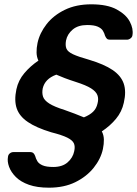

<svg xmlns="http://www.w3.org/2000/svg" viewBox="-20 -730 635 890"><path d="M207 140Q152 140 114 126.5Q76 113 53.5 90.5Q31 68 22 43Q13 18 17 -3Q18 -13 25.5 -19Q33 -25 42 -25H121Q129 -25 134 -21Q139 -17 143 -7Q146 5 153 17Q160 29 177.5 36.5Q195 44 227 44Q269 44 293.5 22.5Q318 1 324 -29Q329 -51 322.5 -65.5Q316 -80 292 -92Q268 -104 217 -117Q148 -138 109 -164.5Q70 -191 57.5 -227.5Q45 -264 56 -316Q65 -358 93 -391Q121 -424 158 -449Q150 -466 149.5 -486.5Q149 -507 154 -531Q164 -577 196 -618Q228 -659 280.5 -684.5Q333 -710 403 -710Q477 -710 520.5 -686.5Q564 -663 581.5 -630Q599 -597 594 -567Q593 -558 585 -552Q577 -546 568 -546H490Q480 -546 475.5 -550.5Q471 -555 467 -564Q464 -576 457 -587.5Q450 -599 433 -606.5Q416 -614 384 -614Q342 -614 317 -593Q292 -572 286 -542Q282 -519 288 -504.5Q294 -490 318.5 -478.5Q343 -467 393 -453Q463 -432 502 -405.5Q541 -379 553.5 -342.5Q566 -306 554 -254Q545 -212 517.5 -179Q490 -146 452 -121Q461 -104 461.5 -83.5Q462 -63 457 -39Q447 7 414 48Q381 89 329 114.5Q277 140 207 140ZM369 -186Q396 -197 411.5 -212Q427 -227 432 -250Q438 -272 431.5 -289Q425 -306 402 -320.5Q379 -335 332 -350Q301 -360 280 -368Q259 -376 241 -384Q214 -374 198.5 -358Q183 -342 178 -320Q174 -299 179.5 -282Q185 -265 208.5 -250Q232 -235 280 -220Q326 -204 369 -186Z"/></svg>

Font: Rubik Medium
Style: Italic
Weight: 500
Italic angle: -12°
Designer: Hubert and Fischer
Foundry: Hubert and Fischer
Version: Version 2.300;gftools[0.9.30]